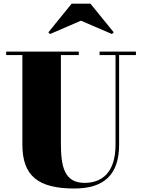

<svg xmlns="http://www.w3.org/2000/svg" viewBox="-20 -1038 794 1072"><path d="M432 -922.5 605 -848 615 -857.5 485 -1017.5H380L250 -857.5L259.5 -848ZM14.5 -750V-730.5H105V-230C105 -57 192 14.5 395 14.5C563 14.5 645 -65 645 -230V-730.5H739V-750H536V-730.5H625V-230C625 -71.5 546.5 -17 452.5 -17C338.5 -17 320 -108 320 -240V-730.5H420V-750Z"/></svg>

Font: Bodoni* 11pt Fatface
Style: Regular
Weight: 900
Version: Version 2.3